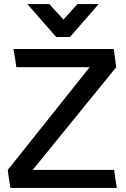

<svg xmlns="http://www.w3.org/2000/svg" viewBox="-20 -920 616 940"><path d="M114 -900H222Q238 -881 256 -862Q274 -843 291 -824Q307 -843 324.5 -862Q342 -881 359 -900H463L323 -739H255ZM552 0H31Q27 -22 24 -44Q21 -66 18 -88Q117 -213 218.5 -339.5Q320 -466 419 -591H60Q57 -613 53.5 -635.5Q50 -658 46 -680H537L549 -591L140 -88H539Q542 -66 545 -44Q548 -22 552 0Z"/></svg>

Font: Palanquin SemiBold
Style: Regular
Weight: 600
Designer: Pria Ravichandran
Version: Version 1.0.4